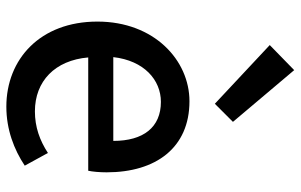

<svg xmlns="http://www.w3.org/2000/svg" viewBox="-191 -743 947 605"><g transform="rotate(90 282.5 -440.5)"><path d="M316 13C388 13 451 -11 502 -45L462 -118C422 -92 380 -77 331 -77C236 -77 170 -140 161 -245H518C521 -258 523 -281 523 -303C523 -459 445 -564 299 -564C170 -564 48 -453 48 -274C48 -93 167 13 316 13ZM160 -324C171 -421 232 -474 301 -474C381 -474 424 -419 424 -324ZM307 -644 364 -701 201 -894 122 -817Z"/></g></svg>

Font: Genne Gothic Medium
Style: Regular
Weight: 500
Designer: Ryoko NISHIZUKA (kana & ideographs); Paul D. Hunt (Latin, Greek & Cyrillic); Wenlong ZHANG (bopomofo); Sandoll Communica
Foundry: Adobe Systems Incorporated
Version: Version 1.004;PS 1.004;hotconv 16.6.51;makeotf.lib2.5.65220